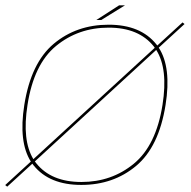

<svg xmlns="http://www.w3.org/2000/svg" viewBox="-50 -688 716 719"><path d="M-30.5 5 65.5 -83Q19 -156.5 41 -295Q66 -452.5 151.2 -524Q236.5 -595.5 357 -595.5Q476.5 -595.5 535.5 -522Q537 -520 539 -517.5L633.5 -604L641 -598L544.5 -509.5Q592.5 -436 570 -295Q545 -138 459.8 -66.8Q374.5 4.5 254.5 4.5Q135 4.5 76 -68.5Q73.5 -72 71 -75L-23 11ZM255 -6.5Q368 -6.5 451.2 -75Q534.5 -143.5 558.5 -295Q580 -430.5 535 -501L80.5 -83.5Q83 -80 85.5 -77Q141.5 -6.5 255 -6.5ZM75 -92 529.5 -509Q528 -511.5 526 -514Q470 -584.5 357 -584.5Q243.5 -584.5 160 -516Q76.5 -447.5 53 -295Q32 -162.5 75 -92ZM310.5 -613 396 -668H418L329 -613Z"/></svg>

Font: Anybody ExtraExpanded Thin
Style: Italic
Weight: 100
Width: 8
Italic angle: -10°
Designer: Tyler Finck
Foundry: Etcetera Type Company
Version: Version 1.010; ttfautohint (v1.8.3) -l 8 -r 50 -G 200 -x 14 